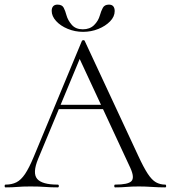

<svg xmlns="http://www.w3.org/2000/svg" viewBox="-22 -812 740 832"><path d="M212 -339 227 -358H433L440 -339ZM694 -12Q698 -12 698 -6Q698 0 694 0Q666 0 636.5 -2Q607 -4 580 -4Q549 -4 526.5 -2Q504 0 477 0Q473 0 473 -6Q473 -12 477 -12Q533 -12 547.5 -27Q562 -42 543 -84L317 -570L336 -587L143 -123Q118 -62 139 -37Q160 -12 228 -12Q233 -12 233 -6Q233 0 228 0Q198 0 173 -2Q148 -4 110 -4Q75 -4 53.5 -2Q32 0 2 0Q-2 0 -2 -6Q-2 -12 2 -12Q29 -12 49 -22Q69 -32 86.5 -58Q104 -84 124 -132L333 -635Q335 -638 339.5 -638Q344 -638 345 -635L577 -137Q600 -87 618 -59.5Q636 -32 654 -22Q672 -12 694 -12ZM337 -685Q367 -685 385.5 -703Q404 -721 411 -746Q416 -764 423.5 -778Q431 -792 450 -792Q463 -792 469 -784.5Q475 -777 475 -764Q475 -740 455 -719.5Q435 -699 404 -686.5Q373 -674 338 -674Q303 -674 271.5 -687Q240 -700 221 -721Q202 -742 202 -765Q202 -778 208.5 -785Q215 -792 227 -792Q247 -792 254 -778.5Q261 -765 266 -746Q272 -724 289 -704.5Q306 -685 337 -685Z"/></svg>

Font: Cormorant Light
Style: Regular
Weight: 300
Designer: Christian Thalmann (Catharsis Fonts)
Foundry: Catharsis Fonts
Version: Version 4.000